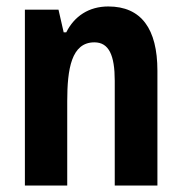

<svg xmlns="http://www.w3.org/2000/svg" viewBox="-20 -574 559 594"><path d="M57 0H188V-261C188 -361 201 -443 272 -443C317 -443 335 -403 335 -324V0H467V-355C467 -485 417 -554 315 -554C255 -554 210 -524 185 -474H177L161 -544H57Z"/></svg>

Font: Kathrein 77 Bold Condensed
Style: Regular
Weight: 700
Width: 3
Designer: Lazydogs Typefoundry, based on Open Sans by Ascender Corporation
Foundry: Lazydogs Typefoundry
Version: Version 1.003;PS 001.003;hotconv 1.0.88;makeotf.lib2.5.64775